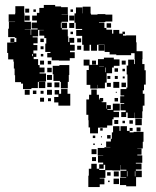

<svg xmlns="http://www.w3.org/2000/svg" viewBox="-20 -610 630 776"><path d="M107 -250H73V-272H65V-278H41V-306H39V-333H36V-361H34V-370H13V-396H9V-438H37V-439H22V-455H38V-440H46V-457H40V-460H13V-494H16V-521H41V-522H15V-552H41V-556H42V-585H78V-556H79V-522H105V-492H80V-491H104V-469H106V-491H132V-495H108V-519H129V-527H110V-547H129V-558H139V-578H157V-590H203V-584H227V-581H254V-553H229V-552H255V-522H229V-518H226V-497H229V-518H251V-496H230V-491H254V-463H230H256V-440H260V-457H280V-437H263V-429H282V-405H263V-399H282V-375H262V-365H218V-366H189V-378H171V-396H184V-400H163V-434H167V-456H159V-466H139V-488H157V-489H134V-463H112V-459H132V-435H115V-428H131V-406H115V-394H127V-380H116V-371H134V-347H140V-313H166V-281H138V-280H163V-254H137V-279H133V-254H107ZM490 -137H470V-157H488V-164H467V-190H482V-193H466V-221H482V-224H467V-250H491V-256H495V-282V-309H492V-345H516H498V-369H522V-351H525V-371H524V-395H510V-387H450V-390H423V-400H403V-429H402V-430H378V-429H342H312V-459V-465H288V-489H312V-493H286V-518H281V-556H287V-580H313V-556H314V-583H346V-555H348V-551H374V-553H406V-521H380V-519H402V-497H410V-490H433V-474H438V-489H462V-474H475V-482H485V-472H477V-466H490V-467H530V-439H532V-403H556V-371H555V-351H564V-326H569V-268H562V-245H557V-231H564V-183H557V-160H555V-132H525V-155H524V-133H496V-155H490ZM98 -559H82V-575H98ZM125 -562H115V-572H125ZM275 -562H265V-572H275ZM434 -523H406V-551H434ZM280 -527H260V-547H280ZM100 -527H80V-547H100ZM280 -497H260V-517H280ZM429 -498H411V-516H429ZM275 -472H265V-482H275ZM308 -439H292V-455H308ZM157 -440H143V-454H157ZM342 -405H318V-429H342ZM402 -405H378V-429H402ZM372 -405H348V-429H372ZM308 -409H292V-425H308ZM156 -411H144V-423H156ZM113 -383V-392H110V-383ZM155 -382H145V-392H155ZM375 -252H345V-267H330V-327H339V-345H318V-369H342V-348H376V-371H400V-377H440V-370H463V-344H440V-337H433V-314H411V-276H404V-253H376V-267H375ZM488 -349H472V-365H488ZM368 -349H352V-365H368ZM158 -349H142V-365H158ZM187 -350H173V-364H187ZM254 -253H226V-279H222V-283H196V-310H193V-344H220V-347H260V-307H258V-279H254ZM381 -342H400V-343H381ZM407 -318V-337H405V-318ZM160 -317H140V-337H160ZM189 -318H171V-336H189ZM457 -320H443V-334H457ZM485 -322H475V-332H485ZM190 -287H170V-307H190ZM426 -291H414V-303H426ZM456 -291H444V-303H456ZM484 -293H476V-301H484ZM462 -255H438V-279H462ZM220 -257H200V-277H220ZM489 -258H471V-276H489ZM189 -258H171V-276H189ZM428 -259H412V-275H428ZM264 -183H216V-196H199V-218H216V-228H201V-246H219V-231H227V-250H253V-231H264ZM376 -71H344V-95H338V-124H337V-146H329V-208H340V-227H349V-248H371V-227H380V-208H383V-214H397V-200H391V-197H410V-171H412V-185H428V-169H414V-166H436V-191H464V-163H439V-158H461V-136H439V-128H434V-103H413V-94H376ZM100 -227H80V-247H100ZM190 -227H170V-247H190ZM127 -230H113V-244H127ZM156 -231H144V-243H156ZM452 -235H448V-239H452ZM158 -199H142V-215H158ZM457 -200H443V-214H457ZM186 -201H174V-213H186ZM553 -104H527V-130H553ZM458 -109H442V-125H458ZM517 -110H503V-124H517ZM485 -112H475V-122H485ZM399 72H381V54H397V47H376V19H397V18H375V-12H402V-15H426V-16H409V-38H428V-49H432V-75H437V-100H463V-81H467V-100H493V-81H504V-75H520V-77H560V-37H557V-10H535V-9H552V15H535V18H555V48H529V51H552V75H529V80H553V106H530V143H490V138H465V108H490V106H467V80H491V76H467V57H466V79H434V78H406V109H383V111H402V135H383V146H337V100H339V72H349V52H371V72H381V77H405V56H399ZM548 -79H532V-95H548ZM516 -81H504V-93H516ZM395 -82H385V-92H395ZM427 -50H413V-64H427ZM365 -52H355V-62H365ZM392 -55H388V-59H392ZM363 -24H357V-30H363ZM392 -25H388V-29H392ZM370 13H350V-7H370ZM368 41H352V25H368ZM495 103V82H493V103ZM527 103V82H525V103ZM460 103H440V83H460ZM427 100H413V86H427ZM461 134H439V112H461ZM423 126H417V120H423Z"/></svg>

Font: Rubik Storm
Style: Regular
Weight: 400
Designer: Hubert and Fischer, NaN
Foundry: Hubert and Fischer, NaN
Version: Version 2.201